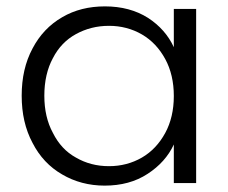

<svg xmlns="http://www.w3.org/2000/svg" viewBox="-20 -574 715 602"><path d="M48 -274C48 -274 48 -274 48 -274C48 -218 59 -169 82 -126C104 -83 135 -50 175 -27C214 -4 259 8 308 8C308 8 308 8 308 8C360 8 405 -4 443 -29C480 -53 508 -84 525 -121C525 -121 525 0 525 0C525 0 595 0 595 0C595 0 595 -546 595 -546C595 -546 525 -546 525 -546C525 -546 525 -426 525 -426C525 -426 525 -426 525 -426C508 -463 481 -494 444 -518C406 -542 361 -554 309 -554C309 -554 309 -554 309 -554C259 -554 214 -543 175 -520C135 -497 104 -464 82 -422C59 -379 48 -330 48 -274ZM525 -273C525 -273 525 -273 525 -273C525 -229 516 -190 498 -157C480 -124 456 -98 425 -80C394 -62 359 -53 322 -53C322 -53 322 -53 322 -53C283 -53 249 -62 218 -80C187 -97 163 -123 146 -157C128 -190 119 -229 119 -274C119 -274 119 -274 119 -274C119 -319 128 -359 146 -392C163 -425 187 -450 218 -467C249 -484 283 -493 322 -493C322 -493 322 -493 322 -493C359 -493 394 -484 425 -466C456 -448 480 -422 498 -389C516 -356 525 -317 525 -273Z"/></svg>

Font: wox.body
Style: Regular
Weight: 500
Designer: Ninad Kale (Devanagari), Jonny Pinhorn (Latin)
Foundry: Indian Type Foundry
Version: ""